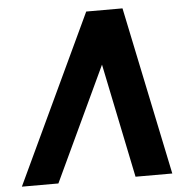

<svg xmlns="http://www.w3.org/2000/svg" viewBox="-51 -748 742 796"><g transform="rotate(-5 320.0 -350.0)"><path d="M488 -700H337L8 0H160L383 -475L481 0H634Z"/></g></svg>

Font: Unageo
Style: ExtraBold-Italic
Weight: 800
Designer: Richard Sepsi
Foundry: Richard Sepsi
Version: Version 2.000